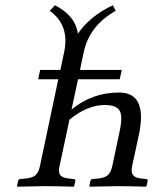

<svg xmlns="http://www.w3.org/2000/svg" viewBox="-20 -700 583 722"><path d="M438 -437 430.2 -401.9H273.4L249 -288.1Q326.7 -352.1 427.7 -352.1Q535.6 -352.1 502.4 -193.8L476.6 -74.2Q472.2 -52.7 480 -42Q487.8 -31.2 510.3 -28.8L528.8 -26.9Q536.6 -25.9 535.2 -19L530.8 0L528.8 2Q460.9 0 421.9 0L317.4 2L315.9 0L319.8 -19Q321.3 -26.4 329.6 -26.9L349.1 -28.8Q374 -31.2 385.5 -41.5Q397 -51.8 401.9 -74.2L429.7 -205.1Q442.4 -264.2 429.4 -284.7Q416.5 -305.2 374 -305.2Q308.1 -305.2 241.2 -250L203.6 -74.2Q198.7 -52.2 206.3 -42Q213.9 -31.7 237.3 -28.8L255.9 -26.9Q264.6 -25.9 263.2 -19L258.8 0L256.8 2Q188 0 148.9 0L45.4 2L43.9 0L47.9 -19Q49.3 -26.4 57.6 -26.9L77.1 -28.8Q102.5 -31.2 113.8 -41.5Q125 -51.8 129.9 -74.2L199.2 -401.9H123.5L130.9 -437H207L221.2 -503.9Q242.7 -605.5 167 -659.2L186.5 -680.2Q263.2 -641.6 272.9 -573.2Q317.9 -639.6 404.3 -680.2L415 -659.2Q316.4 -604 294.9 -503.9L280.8 -437Z"/></svg>

Font: Linux Biolinum O
Style: Italic
Weight: 400
Italic angle: -12°
Designer: Philipp H. Poll
Foundry: Philipp H. Poll
Version: Version 1.1.3